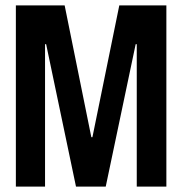

<svg xmlns="http://www.w3.org/2000/svg" viewBox="-20 -688 672 708"><path d="M38.5 0V-668H218.4L316.8 -182.1H320.8L419.9 -668H593.5V0H484.3V-525.1H480.3L369.9 0H260.2L150.1 -525.1H146.1V0Z"/></svg>

Font: Atkinson Hyperlegible Mono ExtraLight
Style: Regular
Weight: 200
Monospace: yes
Designer: Elliott Scott, Megan Eiswerth, Linus Boman, Theodore Petrosky, Letters from Sweden
Foundry: Applied Design Works, Letters from Sweden
Version: Version 2.001